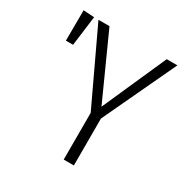

<svg xmlns="http://www.w3.org/2000/svg" viewBox="-160 -819 916 950"><g transform="rotate(30 298.5 -344.5)"><path d="M390 -268V0H332V-267L135 -685H198L363 -320L525 -685H586ZM110 -685 88 -515H47L48 -689Z"/></g></svg>

Font: Fira Sans Condensed Light
Style: Regular
Weight: 300
Width: 3
Designer: bBox Type GmbH & Carrois Corporate GbR & Edenspiekermann AG
Foundry: bBox Type GmbH & Carrois Corporate GbR & Edenspiekermann AG
Version: Version 4.301